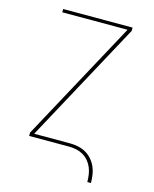

<svg xmlns="http://www.w3.org/2000/svg" viewBox="-131 -822 861 1074"><g transform="rotate(15 300.0 -285.0)"><path d="M480 165Q480 144 477 123Q474 102 466 82.5Q458 63 444 46.5Q430 30 412 19.5Q394 9 373 4.5Q352 0 331 0H99V-19L477 -716H99V-735H501V-716L123 -19H331Q355 -19 378.5 -14Q402 -9 422.5 2.5Q443 14 459 32.5Q475 51 484.5 72.5Q494 94 497.5 117.5Q501 141 501 165Z"/></g></svg>

Font: Iosevka SS04 Thin Extended
Style: Regular
Weight: 100
Width: 7
Monospace: yes
Designer: Belleve Invis
Foundry: Belleve Invis
Version: Version 19.0.0; ttfautohint (v1.8.4)